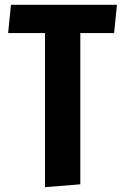

<svg xmlns="http://www.w3.org/2000/svg" viewBox="-20 -770 517 796"><path d="M13.7 -632.8 25.4 -750H464.8L453.1 -632.8H313V-5.9L166.5 5.9V-632.8Z"/></svg>

Font: Francois One
Style: Regular
Weight: 400
Designer: Vernon Adams
Foundry: vernon adams
Version: Version 1.000